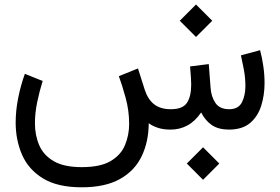

<svg xmlns="http://www.w3.org/2000/svg" viewBox="-20 -565 1222 837"><path d="M865.2 77.1 936 147.9 865.2 218.8 794.4 147.9ZM834.5 -545.4 905.3 -474.6 834.5 -403.8 763.7 -474.6ZM723.6 0Q690.9 0 667.5 -8.1Q644 -16.1 628.4 -27.8Q627.9 53.7 597.2 116.9Q566.4 180.2 502.2 215.8Q438 251.5 336.4 251.5Q231 251.5 167.7 212.9Q104.5 174.3 76.4 110.1Q48.3 45.9 48.3 -30.8Q48.3 -82.5 59.1 -137Q69.8 -191.4 88.4 -243.2L166 -211.9Q151.9 -167 142.1 -119.6Q132.3 -72.3 132.3 -27.8Q132.3 24.9 151.1 68.4Q169.9 111.8 214.4 137.7Q258.8 163.6 336.4 163.6Q418 163.6 462.6 137Q507.3 110.4 525.1 67.1Q543 23.9 543 -25.4Q543 -83.5 527.3 -140.1Q511.7 -196.8 498 -232.9L581.5 -266.6L610.8 -174.3Q624.5 -131.8 651.9 -110.4Q679.2 -88.9 724.6 -88.9Q776.4 -88.9 794.9 -116.7Q813.5 -144.5 813.5 -196.8Q813.5 -209.5 812.3 -227.1Q811 -244.6 808.6 -275.4L890.1 -285.6L897.9 -183.6Q900.4 -144 918.9 -116.5Q937.5 -88.9 979 -88.9Q1019.5 -88.9 1034.7 -119.1Q1049.8 -149.4 1049.8 -189.9Q1049.8 -226.6 1042.7 -263.7Q1035.6 -300.8 1030.3 -323.7L1113.8 -346.2Q1122.6 -313.5 1127.9 -276.6Q1133.3 -239.7 1133.3 -203.1Q1133.3 -150.4 1118.7 -104Q1104 -57.6 1070.6 -29.1Q1037.1 -0.5 979.5 0Q932.6 0 903.8 -19.5Q875 -39.1 856.9 -74.7Q829.6 -35.2 796.1 -17.6Q762.7 0 723.6 0Z"/></svg>

Font: Vazirmatn UI
Style: Regular
Weight: 400
Designer: Saber Rastikerdar
Foundry: Saber Rastikerdar
Version: Version 33.003